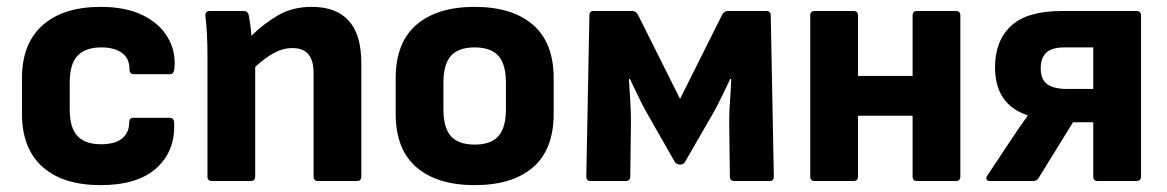

<svg xmlns="http://www.w3.org/2000/svg" viewBox="-20 -527 3398 559"><path d="M273 12Q163 12 103.5 -41.5Q44 -95 44 -195V-300Q44 -400 104 -453.5Q164 -507 273 -507Q345 -507 394 -483.5Q443 -460 467.5 -419.5Q492 -379 488 -330Q487 -311 475 -311H369Q357 -311 357 -326Q357 -357 335 -373Q313 -389 275 -389Q229 -389 206 -365Q183 -341 183 -287V-208Q183 -155 205.5 -131Q228 -107 274 -107Q315 -107 335.5 -124Q356 -141 356 -169Q356 -184 368 -184H474Q486 -184 487 -171Q491 -88 436 -38Q381 12 273 12Z M597 0Q584 0 584 -13V-368Q584 -397 582.5 -427Q581 -457 578 -480Q577 -495 591 -495H690Q701 -495 704 -484Q706 -473 708.5 -456.5Q711 -440 712 -423Q749 -459 790.5 -483Q832 -507 888 -507Q959 -507 995.5 -466.5Q1032 -426 1032 -343V-13Q1032 0 1019 0H906Q893 0 893 -13V-315Q893 -387 832 -387Q804 -387 778 -373Q752 -359 723 -332V-13Q723 0 710 0Z M1362 12Q1253 12 1192.5 -40Q1132 -92 1132 -196V-299Q1132 -403 1192.5 -455Q1253 -507 1362 -507Q1471 -507 1531.5 -455Q1592 -403 1592 -299V-196Q1592 -92 1532 -40Q1472 12 1362 12ZM1362 -106Q1409 -106 1431 -130.5Q1453 -155 1453 -209V-286Q1453 -340 1431 -364.5Q1409 -389 1362 -389Q1315 -389 1293 -364.5Q1271 -340 1271 -286V-209Q1271 -155 1293 -130.5Q1315 -106 1362 -106Z M1699 0Q1687 0 1687 -13L1696 -482Q1696 -495 1708 -495H1822Q1831 -495 1837 -485L1960 -239L2083 -485Q2089 -495 2098 -495H2211Q2224 -495 2224 -482L2233 -13Q2233 0 2221 0H2118Q2105 0 2105 -13L2103 -174Q2103 -200 2105.5 -234Q2108 -268 2109 -297H2106Q2094 -272 2081 -245Q2068 -218 2056 -197L1974 -55Q1970 -48 1960 -48Q1950 -48 1945 -55L1864 -197Q1852 -218 1839 -245Q1826 -272 1814 -297H1811Q1813 -268 1815 -234Q1817 -200 1817 -174L1815 -13Q1815 0 1802 0Z M2352 0Q2339 0 2339 -13V-482Q2339 -495 2352 -495H2465Q2478 -495 2478 -482V-306H2637V-482Q2637 -495 2650 -495H2763Q2776 -495 2776 -482V-13Q2776 0 2763 0H2650Q2637 0 2637 -13V-190H2478V-13Q2478 0 2465 0Z M2863 0Q2855 0 2852.5 -4Q2850 -8 2854 -15L2923 -119Q2934 -136 2946.5 -154Q2959 -172 2972 -190V-191Q2923 -208 2900 -243Q2877 -278 2877 -331Q2877 -408 2923.5 -451.5Q2970 -495 3072 -495H3289Q3302 -495 3302 -482V-13Q3302 0 3289 0H3176Q3163 0 3163 -13V-171H3104L3004 -9Q2999 0 2988 0ZM3087 -268H3163V-389H3080Q3041 -389 3025.5 -373Q3010 -357 3010 -328Q3010 -295 3029.5 -281.5Q3049 -268 3087 -268Z"/></svg>

Font: Sofia Sans ExtraBold
Style: Regular
Weight: 800
Designer: Botio Nikoltchev, Ani Petrova
Foundry: lettersoup
Version: Version 4.101; ttfautohint (v1.8.4.7-5d5b)